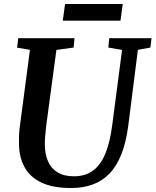

<svg xmlns="http://www.w3.org/2000/svg" viewBox="-20 -935 782 965"><path d="M673 -684.5 625 -306Q614 -220 590 -159.5Q566 -99 529.5 -61.8Q493 -24.5 444.8 -7.2Q396.5 10 337.5 10Q244.5 10 187 -18Q129.5 -46 103 -95.5Q76.5 -145 75.5 -208.5Q75 -227.5 75.5 -248Q76 -268.5 78.5 -290L130.5 -684.5L66 -695.5L71.5 -743H354.5L350 -696L263.5 -684L212 -301Q208.5 -273 206.8 -248.5Q205 -224 205.5 -205Q206 -159.5 221.5 -124Q237 -88.5 269 -68.8Q301 -49 352 -49Q408.5 -49 447.2 -77.5Q486 -106 509.5 -163Q533 -220 544 -306L593.5 -684L524.5 -696L529 -743H741.5L736 -696ZM307 -915H597L585.5 -831H295.5Z"/></svg>

Font: Merriweather SemiBold
Style: Italic
Weight: 600
Italic angle: -7.8°
Version: Version 2.101